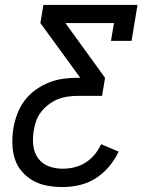

<svg xmlns="http://www.w3.org/2000/svg" viewBox="-20 -540 640 775"><path d="M233 215Q201 215 170.5 209.5Q140 204 114 189.5Q88 175 68.5 152.5Q49 130 40 101.5Q31 73 30 41.5Q29 10 34 -22Q39 -51 49.5 -79.5Q60 -108 78.5 -133Q97 -158 122.5 -176.5Q148 -195 176.5 -206.5Q205 -218 234.5 -222Q264 -226 293 -226H304L143 -447L155 -520H535L511 -375H428L440 -447H244L404 -226L392 -153H293Q273 -153 252.5 -150Q232 -147 212.5 -139Q193 -131 175.5 -117.5Q158 -104 145 -87Q132 -70 125.5 -50.5Q119 -31 116 -11Q111 19 114.5 48Q118 77 134 99Q150 121 176.5 131Q203 141 233 141Q256 141 279.5 135.5Q303 130 324 117Q345 104 361.5 84.5Q378 65 388 42L459 72Q444 104 420.5 132Q397 160 366.5 179.5Q336 199 301.5 207Q267 215 233 215Z"/></svg>

Font: Iosevka Etoile
Style: Italic
Weight: 400
Italic angle: -9°
Designer: Belleve Invis
Foundry: Belleve Invis
Version: Version 22.1.2; ttfautohint (v1.8.4)